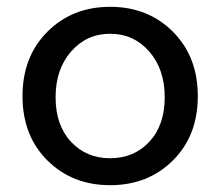

<svg xmlns="http://www.w3.org/2000/svg" viewBox="-20 -532 646 563"><path d="M487 -61.5Q414 11 303 11Q192 11 119 -61.5Q46 -134 46 -250Q46 -366 119 -439Q192 -512 303 -512Q414 -512 487 -439Q560 -366 560 -250Q560 -134 487 -61.5ZM188 -116.5Q233 -68 303 -68Q373 -68 418 -116.5Q463 -165 463 -247Q463 -329 417.5 -381Q372 -433 303 -433Q234 -433 188.5 -381Q143 -329 143 -247Q143 -165 188 -116.5Z"/></svg>

Font: Belgrano
Style: Regular
Weight: 400
Version: Version 1.002